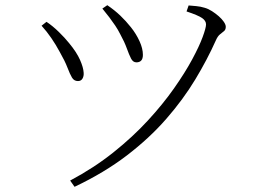

<svg xmlns="http://www.w3.org/2000/svg" viewBox="-20 -696 1040 739"><path d="M374 -663 393 -676Q421 -657 443 -636Q465 -615 484 -591Q504 -566 517 -537.5Q530 -509 530 -485Q530 -470 523.5 -463Q517 -456 505 -456Q492 -456 484.5 -470.5Q477 -485 468 -510Q459 -535 443 -564Q434 -582 423.5 -597.5Q413 -613 401 -629Q389 -645 374 -663ZM267 23 250 -1Q342 -50 416.5 -109.5Q491 -169 549 -232Q607 -295 649.5 -355.5Q692 -416 719.5 -467Q747 -518 760 -553.5Q773 -589 773 -602Q773 -616 758 -626.5Q743 -637 698 -652L706 -675Q718 -674 735 -672.5Q752 -671 768 -666Q782 -662 796 -653Q810 -644 822 -633.5Q834 -623 841.5 -612Q849 -601 849 -593Q849 -582 842.5 -576.5Q836 -571 827 -564Q818 -557 811 -541Q778 -467 731.5 -390Q685 -313 620 -238.5Q555 -164 468 -97.5Q381 -31 267 23ZM140 -597 159 -612Q183 -596 206.5 -573Q230 -550 246 -530Q275 -495 288 -465.5Q301 -436 302 -416Q303 -403 297.5 -393.5Q292 -384 280 -384Q265 -384 257 -397.5Q249 -411 239.5 -436Q230 -461 210 -496Q195 -524 177.5 -549.5Q160 -575 140 -597Z"/></svg>

Font: Source Han Serif JP VF
Style: Regular
Weight: 250
Designer: Ryoko NISHIZUKA 西塚涼子 (kana & ideographs); Frank Grießhammer (Latin, Greek & Cyrillic); Wenlong ZHANG 张文龙 (bopomofo); San
Foundry: Adobe
Version: Version 2.001;hotconv 1.1.0;makeotfexe 2.6.0